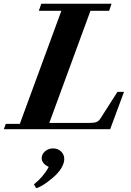

<svg xmlns="http://www.w3.org/2000/svg" viewBox="-34 -683 691 1015"><path d="M-13.7 0 -3.4 -28.3H70.8L290.5 -626H171.4L184.1 -663.1H555.7L543 -626H444.3L226.6 -33.2H438Q462.9 -33.2 475.6 -37.8Q488.3 -42.5 497.6 -57.6L586.9 -197.3H621.6L548.3 0ZM157.2 312 145.5 291.5Q196.3 251 223.6 199.2Q186.5 181.6 186.5 153.3Q186.5 132.3 204.1 116.9Q221.7 101.6 246.6 101.6Q272 101.6 288.8 117.7Q305.7 133.8 305.7 157.7Q305.7 180.2 289.8 206.3Q273.9 232.4 245.6 256.3Q190.4 303.2 157.2 312Z"/></svg>

Font: Elstob 18pt ExtraBold
Style: Italic
Weight: 800
Italic angle: -20°
Designer: Peter S. Baker
Version: Version 1.015